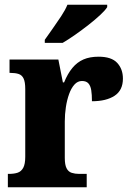

<svg xmlns="http://www.w3.org/2000/svg" viewBox="-20 -786 550 806"><path d="M13 0V-56H17Q39 -56 54 -61Q69 -66 77.5 -81.5Q86 -97 86 -128V-412Q86 -442 79 -456.5Q72 -471 58 -475.5Q44 -480 24 -480H20V-536H225L244 -440H249Q264 -477 284 -501Q304 -525 330.5 -536.5Q357 -548 394 -548Q448 -548 472 -522Q496 -496 496 -456Q496 -407 461 -384Q426 -361 366 -361Q366 -389 363 -407.5Q360 -426 351 -436Q342 -446 324 -446Q306 -446 292.5 -431Q279 -416 270 -391Q261 -366 256.5 -336Q252 -306 252 -276V-123Q252 -94 259.5 -79.5Q267 -65 281 -60.5Q295 -56 312 -56H344V0ZM168 -619Q182 -639 200.5 -665Q219 -691 236.5 -717.5Q254 -744 263 -766H430V-756Q422 -743 400.5 -723Q379 -703 351.5 -681.5Q324 -660 295.5 -640Q267 -620 243 -606H168Z"/></svg>

Font: Noto Serif Khmer SemiCondensed ExtraBold
Style: Regular
Weight: 800
Width: 4
Designer: Danh Hong and the Monotype Design Team
Foundry: Monotype Imaging Inc.
Version: Version 2.004